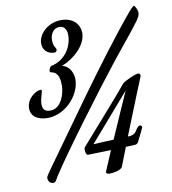

<svg xmlns="http://www.w3.org/2000/svg" viewBox="-85 -834 824 920"><g transform="rotate(-10 327.0 -374.0)"><path d="M602 -425C602 -431 597 -437 591 -437C579 -437 523 -413 512 -401C471 -349 278 -133 279 -133C277 -130 276 -126 276 -123C276 -108 280 -95 287 -95C287 -95 324 -96 400 -98C387 -67 373 -35 360 -4C359 -2 358 1 358 2C358 9 365 12 375 12C393 12 428 6 437 -9C449 -40 461 -71 473 -101C488 -101 503 -102 520 -103C526 -103 533 -110 535 -115C553 -150 566 -178 566 -179C566 -184 565 -190 557 -190C551 -190 546 -188 531 -164C524 -153 510 -149 498 -148H491C553 -305 600 -419 600 -419C600 -420 602 -423 602 -425ZM362 -675C362 -714 333 -753 273 -753C206 -753 159 -703 159 -659C159 -628 180 -605 215 -605C222 -605 227 -612 227 -617C227 -627 213 -634 213 -665C213 -697 231 -722 259 -722C279 -722 294 -707 294 -677C294 -620 257 -559 189 -545C181 -542 176 -528 176 -520C176 -518 178 -516 181 -515C194 -512 222 -509 222 -445C222 -403 200 -335 148 -335C126 -335 110 -342 110 -372C110 -397 123 -426 123 -437C123 -439 120 -441 118 -441C93 -441 48 -409 48 -363C48 -318 89 -302 128 -302C216 -302 291 -386 291 -462C291 -485 280 -527 239 -536C299 -559 362 -616 362 -675ZM644 -723C644 -742 630 -760 629 -760C623 -760 608 -743 604 -738C428 -528 200 -196 106 -68C98 -57 76 -26 76 -21C76 2 90 9 102 9C111 9 114 3 126 -19C198 -130 393 -390 493 -517C534 -569 588 -632 627 -685C638 -701 644 -711 644 -723ZM322 -140 519 -367C498 -319 461 -238 421 -145C383 -144 346 -141 322 -140Z"/></g></svg>

Font: Mervale Script
Style: Regular
Weight: 400
Designer: Astigmatic (AOETI)
Foundry: Astigmatic (AOETI)
Version: Version 1.000